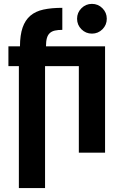

<svg xmlns="http://www.w3.org/2000/svg" viewBox="-20 -780 617 981"><path d="M210.2 181V-442H449.8V-543.4H215Q215 -569 219.6 -585.3Q224.2 -601.6 234.5 -611Q244.8 -620.4 260.7 -623.9Q276.6 -627.4 298.4 -627.4V-740Q243.2 -740 202.3 -731.2Q161.4 -722.4 135 -699.7Q108.6 -677 95.5 -639.2Q82.4 -601.4 82 -543.4H23V-442H76.4V181ZM516.8 0V-543.4H382.8V0ZM373.8 -684.2Q373.8 -652.6 396.1 -630.4Q418.4 -608.2 449.8 -608.2Q481.2 -608.2 503.4 -630.4Q525.6 -652.6 525.6 -684.2Q525.6 -715.6 503.4 -737.9Q481.2 -760.2 449.8 -760.2Q418.4 -760.2 396.1 -737.9Q373.8 -715.6 373.8 -684.2Z"/></svg>

Font: Secuela Light
Style: Regular
Weight: 300
Designer: Fernando Haro
Foundry: deFharo
Version: Version 1.708